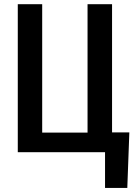

<svg xmlns="http://www.w3.org/2000/svg" viewBox="-20 -731 641 922"><path d="M65.4 -710.9H182.6V-94.2H400.4V-710.9H518.1V-95.2H601.1L591.3 171.4H484.4V0H65.4Z"/></svg>

Font: Roboto Mono
Style: Regular
Weight: 500
Designer: Google
Version: Version 2.000986; 2015; ttfautohint (v1.3)